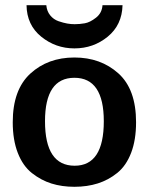

<svg xmlns="http://www.w3.org/2000/svg" viewBox="-20 -708 582 738"><path d="M82 -688H158Q160 -665 173 -649Q186 -633 205 -626.5Q224 -620 238.5 -617.5Q253 -615 267 -615Q286 -615 306 -618.5Q326 -622 349 -640Q372 -658 374 -688H451Q449 -612 394 -567Q339 -522 266 -522Q194 -522 138.5 -567Q83 -612 82 -688ZM29 -238Q29 -363 96.5 -425Q164 -487 266 -487Q367 -487 435 -426Q503 -365 503 -238Q503 -170 484 -120.5Q465 -71 431 -43.5Q397 -16 356 -3Q315 10 266 10Q218 10 178 -2.5Q138 -15 103 -42.5Q68 -70 48.5 -120Q29 -170 29 -238ZM153 -242Q153 -71 267 -71Q379 -71 379 -242Q379 -409 266 -409Q153 -409 153 -242Z"/></svg>

Font: Coval
Style: Bold
Weight: 700
Foundry: Context Ltd
Version: Version 001.000